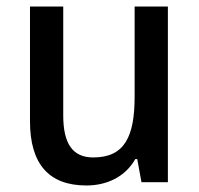

<svg xmlns="http://www.w3.org/2000/svg" viewBox="-20 -559 611 589"><path d="M495 -539H393V-263C393 -141 363 -76 266 -76C203 -76 174 -118 174 -205V-539H72V-187C72 -56 130 10 245 10C307 10 364 -16 395 -71H401L414 0H495Z"/></svg>

Font: Noto Sans Devanagari UI SemiCondensed Medium
Style: Regular
Weight: 500
Width: 4
Designer: Jelle Bosma - Monotype Design Team
Foundry: Monotype Imaging Inc.
Version: Version 2.004